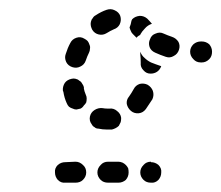

<svg xmlns="http://www.w3.org/2000/svg" viewBox="-20 -541 475 412"><path d="M165 -171Q165 -181 158 -187Q151 -194 142 -194L120 -193Q111 -193 104 -187Q97 -180 98 -171Q98 -162 104 -155Q111 -148 120 -149H142Q152 -149 158 -155Q165 -162 165 -171ZM326 -171Q327 -180 320 -187Q313 -193 304 -193V-194Q294 -194 288 -187Q281 -180 281 -171Q281 -162 288 -155Q294 -149 304 -149Q313 -148 320 -155Q326 -162 326 -171ZM225 -149H234Q243 -149 250 -155Q256 -162 256 -171Q256 -176 255 -180Q253 -184 250 -187Q247 -190 243 -192Q238 -194 234 -194H225H212Q202 -194 196 -187Q189 -180 189 -171Q189 -162 196 -155Q202 -149 212 -149ZM228 -266Q232 -268 235 -271Q237 -275 239 -279Q240 -283 240 -288Q239 -297 231 -303Q224 -309 215 -308Q212 -308 210 -308Q205 -308 200 -309Q191 -310 183 -305Q175 -300 173 -291Q172 -287 173 -282Q174 -278 177 -274Q179 -270 183 -268Q186 -265 191 -265Q200 -263 210 -263Q215 -263 220 -263Q224 -264 228 -266ZM297 -359Q289 -363 280 -361Q271 -358 267 -350Q262 -341 257 -334Q251 -327 252 -318Q254 -309 261 -303Q268 -297 278 -298Q287 -299 293 -307Q300 -317 307 -328Q311 -337 308 -346Q305 -354 297 -359ZM136 -308Q132 -309 128 -312Q125 -315 123 -320Q118 -331 116 -344L115 -346Q114 -355 119 -363Q124 -370 134 -372Q138 -373 142 -372Q147 -371 150 -368Q154 -366 156 -362Q159 -358 160 -354V-351Q161 -345 164 -338Q166 -334 166 -330Q166 -325 165 -321Q164 -320 164 -320Q164 -319 163 -318Q160 -315 158 -312Q157 -311 156 -310Q154 -309 153 -308Q149 -307 144 -306Q140 -306 136 -308ZM326 -399Q323 -391 317 -387Q311 -383 303 -383Q294 -383 288 -390Q281 -397 282 -406Q282 -416 281 -425Q281 -426 281 -427Q281 -428 281 -430Q284 -422 290 -417Q296 -411 304 -407Q314 -403 326 -399ZM135 -397Q144 -394 152 -398Q161 -402 164 -411Q167 -420 171 -428Q173 -432 173 -436Q174 -441 172 -445Q171 -449 168 -453Q165 -456 161 -458Q153 -463 144 -460Q135 -457 131 -449Q125 -438 121 -425Q118 -417 122 -408Q126 -400 135 -397ZM435 -430Q435 -439 429 -446Q422 -452 413 -452H411Q402 -452 395 -446Q388 -439 388 -430Q388 -421 395 -414Q401 -407 411 -407H413Q422 -407 429 -414Q435 -420 435 -430ZM364 -434Q367 -443 363 -451Q358 -459 349 -462Q340 -465 331 -469Q323 -473 314 -469Q305 -466 302 -457Q298 -449 301 -440Q304 -432 313 -428Q324 -423 336 -419Q345 -416 353 -421Q361 -425 364 -434ZM261 -474Q259 -478 258 -482Q261 -489 262 -496Q262 -497 263 -498Q263 -499 264 -500Q270 -506 280 -507Q289 -507 296 -501Q301 -496 306 -490Q297 -487 291 -480Q285 -474 281 -467Q281 -466 281 -466Q276 -464 273 -460Q269 -464 265 -468Q262 -471 261 -474ZM175 -494Q174 -490 175 -485Q176 -481 178 -477Q183 -469 192 -467Q201 -465 209 -470Q217 -475 224 -478Q233 -481 237 -489Q241 -498 238 -507Q235 -515 226 -519Q218 -523 209 -520Q197 -516 185 -508Q181 -506 179 -502Q176 -499 175 -494Z"/></svg>

Font: FRB American Cursive Guidelines Dashed Extrabold
Style: Bold Italic
Weight: 800
Italic angle: -25°
Version: Version 2.0;Modular Font Editor K font №1